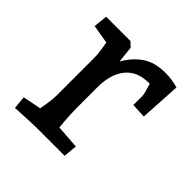

<svg xmlns="http://www.w3.org/2000/svg" viewBox="-140 -621 743 743"><g transform="rotate(45 231.5 -249.0)"><path d="M37 -48 112 -63Q122 -117 122 -140V-350Q122 -375 113 -424L36 -437L42 -494H175L194 -476L201 -408Q226 -452 263 -477.5Q300 -503 359 -503Q390 -503 428 -493L418 -324L358 -327V-379Q358 -385 345 -430H341Q277 -430 244 -389.5Q211 -349 211 -277V-170Q211 -123 217 -63L314 -56L309 0H154Q135 0 42 5Z"/></g></svg>

Font: Andada Pro Medium
Style: Regular
Weight: 500
Designer: Carolina Giovagnoli
Foundry: Huerta Tipografica
Version: Version 3.005; ttfautohint (v1.8.4)